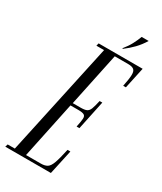

<svg xmlns="http://www.w3.org/2000/svg" viewBox="-270 -912 830 986"><g transform="rotate(30 144.5 -419.0)"><path d="M-60.9 0 -55.9 -16H-13.5L130.5 -683H85.1L89.1 -699H350.1L323.1 -573.5H307.1Q316.5 -618.5 317.2 -642Q318 -665.5 307.7 -674.2Q297.4 -683 273.8 -683H193.9L127.5 -366.9H174.4Q198 -366.9 209.6 -372.4Q221.2 -377.9 227.7 -394.5Q234.1 -411.1 241.5 -445.1H257.5L221.2 -272.6H204.6Q212 -307 212.9 -323.4Q213.8 -339.9 203.8 -345.4Q193.8 -350.9 170.1 -350.9H123.2L52.9 -16H140.2Q163.9 -16 177.9 -24.6Q191.9 -33.2 202 -61.1Q212.1 -89 224.1 -145.5H241.1L209.5 0ZM211.6 -737.4H206.6Q229 -765.1 241.4 -788.4Q253.9 -811.8 263.9 -838.2H305.5Q286.1 -806.6 262.7 -782.4Q239.2 -758.2 211.6 -737.4Z"/></g></svg>

Font: Emberly Black
Style: Italic
Weight: 900
Italic angle: -12°
Designer: Rajesh Rajput
Foundry: Rajesh Rajput
Version: Version 1.000